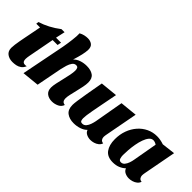

<svg xmlns="http://www.w3.org/2000/svg" viewBox="11 -1425 2116 2116"><g transform="rotate(45 1069.0 -367.0)"><path d="M152 20Q102 20 67.5 -5.5Q33 -31 33 -83Q33 -102 37 -133.5Q41 -165 47.5 -199.5Q54 -234 60 -265.5Q66 -297 70 -316L99 -465H40L44 -495Q165 -532 279 -619H327L303 -510H381L372 -465H295L237 -159Q235 -146 233 -133.5Q231 -121 231 -109Q231 -72 249 -62Q267 -52 297 -59Q283 -25 259 -8Q235 9 207.5 14.5Q180 20 152 20Z M767 20Q717 20 684.5 -5.5Q652 -31 652 -83Q652 -111 661 -153Q670 -195 681.5 -242Q693 -289 701.5 -332Q710 -375 710 -404Q710 -423 703.5 -438Q697 -453 675 -453Q648 -453 630.5 -429Q613 -405 602.5 -370.5Q592 -336 585 -304L526 0L326 20L416 -435Q429 -497 438.5 -561Q448 -625 452 -680Q453 -692 452.5 -704Q452 -716 452 -727Q478 -742 505 -748Q532 -754 556 -754Q596 -754 623 -733.5Q650 -713 649 -665Q648 -631 637 -583Q626 -535 606 -473Q636 -503 677 -516.5Q718 -530 764 -530Q827 -530 865.5 -503Q904 -476 904 -412Q904 -381 895.5 -339.5Q887 -298 876.5 -255Q866 -212 857.5 -174Q849 -136 849 -111Q849 -87 859.5 -72Q870 -57 896 -54Q884 -16 846 2Q808 20 767 20Z M1106 20Q1040 20 997.5 -11.5Q955 -43 955 -115Q955 -138 961.5 -184Q968 -230 981.5 -309Q995 -388 1017 -510L1218 -530Q1197 -422 1182.5 -347.5Q1168 -273 1159 -224Q1150 -175 1146 -145Q1142 -115 1142 -96Q1142 -76 1147.5 -60Q1153 -44 1177 -44Q1204 -44 1221.5 -64.5Q1239 -85 1249 -114Q1259 -143 1264 -169L1324 -510L1524 -530L1452 -149Q1450 -140 1448.5 -128Q1447 -116 1447 -107Q1447 -88 1458 -72Q1469 -56 1494 -54Q1486 -29 1465.5 -12.5Q1445 4 1418.5 12Q1392 20 1367 20Q1334 20 1305.5 6Q1277 -8 1267 -37Q1240 -9 1197 5.5Q1154 20 1106 20Z M1716 20Q1631 20 1591.5 -33.5Q1552 -87 1552 -177Q1552 -253 1575.5 -317Q1599 -381 1641 -429Q1683 -477 1739 -503.5Q1795 -530 1859 -530Q1911 -530 1966 -511L2123 -530L2051 -149Q2049 -140 2047.5 -128Q2046 -116 2046 -107Q2046 -88 2057 -72Q2068 -56 2093 -54Q2085 -29 2064.5 -12.5Q2044 4 2017.5 12Q1991 20 1966 20Q1933 20 1904.5 6Q1876 -8 1866 -37Q1839 -11 1802 4.5Q1765 20 1716 20ZM1779 -44Q1805 -44 1822 -64.5Q1839 -85 1849 -114Q1859 -143 1863 -169L1913 -452Q1900 -461 1886.5 -465.5Q1873 -470 1862 -470Q1834 -470 1813 -445Q1792 -420 1777.5 -379.5Q1763 -339 1754.5 -291.5Q1746 -244 1742.5 -198Q1739 -152 1739 -117Q1739 -91 1746.5 -67.5Q1754 -44 1779 -44Z"/></g></svg>

Font: Sansita Swashed ExtraBold
Style: Regular
Weight: 800
Designer: Pablo Cosgaya
Foundry: Omnibus-Type
Version: Version 1.003; ttfautohint (v1.8.3)